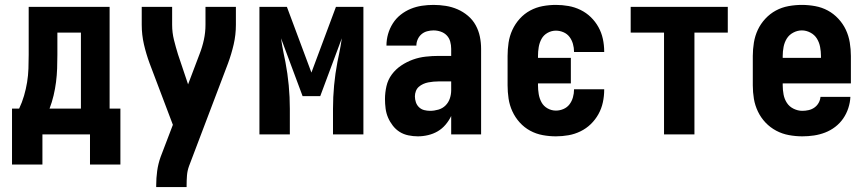

<svg xmlns="http://www.w3.org/2000/svg" viewBox="-20 -548 3540 783"><path d="M153 123H29V-105H58Q70 -130 78 -157.5Q86 -185 90.5 -212.5Q95 -240 96 -268.5Q97 -297 97 -325V-520H427V-105H471V123H347V0H153ZM310 -105V-415H214V-325Q214 -297 213 -269Q212 -241 208.5 -213.5Q205 -186 198.5 -158.5Q192 -131 182 -105Z M617 215V208Q617 178 621 149Q625 120 635 92L685 -39L590 -290Q576 -328 567 -367Q558 -406 558 -447V-520H682V-447Q682 -415 689.5 -385Q697 -355 706 -326L747 -204L794 -328Q805 -356 811.5 -386Q818 -416 818 -447V-520H942V-447Q942 -406 933 -367Q924 -328 910 -290L751 129Q744 148 742.5 168Q741 188 741 208V215Z M1038 0V-520H1150L1250 -252L1350 -520H1462V0H1338V-104Q1338 -152 1342.5 -200Q1347 -248 1356 -295L1363 -329Q1366 -345 1369 -360.5Q1372 -376 1374 -392L1286 -156H1214L1126 -392Q1128 -376 1131 -360.5Q1134 -345 1137 -329L1144 -295Q1153 -248 1157.5 -200Q1162 -152 1162 -104V0Z M1684 8Q1665 8 1645.5 4Q1626 0 1610 -10Q1594 -20 1582 -35.5Q1570 -51 1562.5 -68.5Q1555 -86 1552.5 -105.5Q1550 -125 1550 -144Q1550 -170 1556 -196.5Q1562 -223 1578 -244.5Q1594 -266 1616.5 -281Q1639 -296 1664 -305Q1689 -314 1716 -317Q1743 -320 1769 -320H1820V-349Q1820 -364 1816 -378.5Q1812 -393 1802 -403.5Q1792 -414 1777.5 -419Q1763 -424 1748 -424Q1735 -424 1722 -420.5Q1709 -417 1699 -408.5Q1689 -400 1683.5 -387.5Q1678 -375 1678 -362H1556Q1556 -386 1562.5 -409Q1569 -432 1582 -452.5Q1595 -473 1614 -488Q1633 -503 1655 -512Q1677 -521 1700.5 -524.5Q1724 -528 1748 -528Q1773 -528 1798 -524Q1823 -520 1846 -510Q1869 -500 1888.5 -483.5Q1908 -467 1920 -445Q1932 -423 1937 -398.5Q1942 -374 1942 -349V0H1820V-75Q1811 -56 1797 -39.5Q1783 -23 1765 -12.5Q1747 -2 1726 3Q1705 8 1684 8ZM1734 -96Q1751 -96 1768 -101Q1785 -106 1797 -118Q1809 -130 1814.5 -146.5Q1820 -163 1820 -180V-216H1769Q1758 -216 1747.5 -215Q1737 -214 1726.5 -212Q1716 -210 1706 -205.5Q1696 -201 1688 -194Q1680 -187 1676 -176.5Q1672 -166 1672 -155Q1672 -143 1676 -131Q1680 -119 1689 -110.5Q1698 -102 1710 -99Q1722 -96 1734 -96Z M2247 8Q2220 8 2193 3Q2166 -2 2142 -15Q2118 -28 2099.5 -48.5Q2081 -69 2069.5 -94Q2058 -119 2054 -146Q2050 -173 2050 -200V-320Q2050 -347 2054 -374Q2058 -401 2069.5 -426Q2081 -451 2099.5 -471.5Q2118 -492 2142 -505Q2166 -518 2193 -523Q2220 -528 2247 -528Q2273 -528 2298.5 -523.5Q2324 -519 2347.5 -507.5Q2371 -496 2389.5 -478Q2408 -460 2420.5 -437.5Q2433 -415 2438.5 -389.5Q2444 -364 2444 -338V-336H2321V-337Q2321 -353 2316.5 -369Q2312 -385 2302.5 -397.5Q2293 -410 2278 -416.5Q2263 -423 2247 -423Q2229 -423 2213 -414Q2197 -405 2188.5 -389.5Q2180 -374 2177 -356Q2174 -338 2174 -320V-312H2308V-208H2174V-200Q2174 -182 2177 -164Q2180 -146 2188.5 -130.5Q2197 -115 2213 -106Q2229 -97 2247 -97Q2263 -97 2278 -103.5Q2293 -110 2302.5 -122.5Q2312 -135 2316.5 -151Q2321 -167 2321 -183V-184H2444V-182Q2444 -156 2438.5 -130.5Q2433 -105 2420.5 -82.5Q2408 -60 2389.5 -42Q2371 -24 2347.5 -12.5Q2324 -1 2298.5 3.5Q2273 8 2247 8Z M2688 0V-415H2552V-520H2948V-415H2812V0Z M3252 8Q3225 8 3197.5 3Q3170 -2 3145.5 -15Q3121 -28 3102 -48Q3083 -68 3071 -93Q3059 -118 3054.5 -145Q3050 -172 3050 -200V-320Q3050 -347 3054.5 -374.5Q3059 -402 3070.5 -426.5Q3082 -451 3101 -471.5Q3120 -492 3144 -505Q3168 -518 3195.5 -523Q3223 -528 3250 -528Q3277 -528 3304.5 -523Q3332 -518 3356 -505Q3380 -492 3399 -471.5Q3418 -451 3429.5 -426.5Q3441 -402 3445.5 -374.5Q3450 -347 3450 -320V-208H3172V-200Q3172 -181 3175.5 -162.5Q3179 -144 3189 -128.5Q3199 -113 3216.5 -104.5Q3234 -96 3252 -96Q3265 -96 3278 -99Q3291 -102 3301.5 -109.5Q3312 -117 3318.5 -128.5Q3325 -140 3326 -153H3448Q3447 -130 3439.5 -107Q3432 -84 3418.5 -64.5Q3405 -45 3386 -30.5Q3367 -16 3345 -7.5Q3323 1 3299.5 4.5Q3276 8 3252 8ZM3172 -312H3328V-320Q3328 -338 3324.5 -356.5Q3321 -375 3311.5 -390.5Q3302 -406 3285 -415Q3268 -424 3250 -424Q3232 -424 3215 -415Q3198 -406 3188.5 -390.5Q3179 -375 3175.5 -356.5Q3172 -338 3172 -320Z"/></svg>

Font: Iosevka Curly Extrabold
Style: Regular
Weight: 800
Monospace: yes
Designer: Belleve Invis
Foundry: Belleve Invis
Version: Version 22.1.2; ttfautohint (v1.8.4)